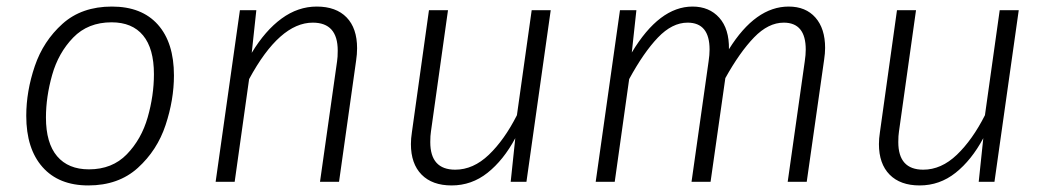

<svg xmlns="http://www.w3.org/2000/svg" viewBox="-20 -554 3193 585"><path d="M60 -201Q60 -276 86 -352.5Q112 -429 170.5 -481.5Q229 -534 321 -534Q412 -534 461 -479Q510 -424 510 -324Q510 -250 484.5 -173Q459 -96 400 -42.5Q341 11 249 11Q159 11 109.5 -45Q60 -101 60 -201ZM449 -328Q449 -406 416 -446Q383 -486 320 -486Q248 -486 203 -439.5Q158 -393 139 -326Q120 -259 120 -196Q120 -118 154 -78Q188 -38 251 -38Q322 -38 366.5 -84Q411 -130 430 -196.5Q449 -263 449 -328Z M1068 -407Q1068 -389 1065 -369L1013 0H955L1007 -367Q1009 -379 1009 -400Q1009 -485 933 -485Q832 -485 739 -313L695 0H637L711 -523H761L747 -393Q788 -461 838 -497.5Q888 -534 945 -534Q1004 -534 1036 -501Q1068 -468 1068 -407Z M1232 -115Q1232 -132 1235 -151L1287 -523H1345L1293 -153Q1291 -141 1291 -121Q1291 -37 1367 -37Q1422 -37 1469.5 -82.5Q1517 -128 1555 -203L1600 -523H1658L1584 0H1536L1550 -133Q1514 -66 1465.5 -27.5Q1417 11 1356 11Q1297 11 1264.5 -22Q1232 -55 1232 -115Z M2494 -408Q2494 -392 2491 -372L2438 0H2380L2432 -367Q2435 -387 2435 -403Q2435 -485 2368 -485Q2321 -485 2277.5 -440Q2234 -395 2190 -316L2145 0H2087L2139 -367Q2142 -387 2142 -403Q2142 -485 2075 -485Q2028 -485 1984.5 -439.5Q1941 -394 1897 -313L1853 0H1795L1869 -523H1919L1905 -394Q1989 -534 2090 -534Q2141 -534 2171.5 -500Q2202 -466 2201 -404Q2282 -534 2383 -534Q2435 -534 2464.5 -500.5Q2494 -467 2494 -408Z M2658 -115Q2658 -132 2661 -151L2713 -523H2771L2719 -153Q2717 -141 2717 -121Q2717 -37 2793 -37Q2848 -37 2895.5 -82.5Q2943 -128 2981 -203L3026 -523H3084L3010 0H2962L2976 -133Q2940 -66 2891.5 -27.5Q2843 11 2782 11Q2723 11 2690.5 -22Q2658 -55 2658 -115Z"/></svg>

Font: Fira Sans Light
Style: Italic
Weight: 300
Italic angle: -8°
Designer: bBox Type GmbH & Carrois Corporate GbR & Edenspiekermann AG
Foundry: bBox Type GmbH & Carrois Corporate GbR & Edenspiekermann AG
Version: Version 4.301